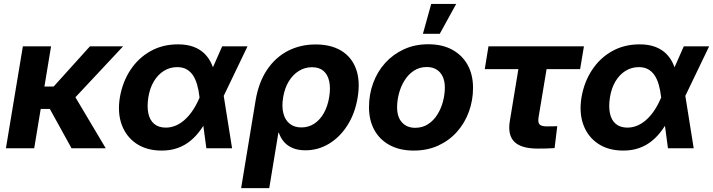

<svg xmlns="http://www.w3.org/2000/svg" viewBox="-20 -760 3654 984"><path d="M241.7 -522.5 155.3 0H10.3L97.2 -522.5ZM610.8 -522.5 310.5 -201.7H159.2L169.9 -316.4H254.9L440.9 -522.5ZM346.7 0 231.4 -209 353 -284.2 522 0Z M808.6 11.7Q732.4 11.7 679.7 -23.4Q627 -58.6 604.2 -119.9Q581.5 -181.2 594.2 -260.3Q607.9 -339.8 648.4 -401.4Q689 -462.9 751.2 -497.8Q813.5 -532.7 892.1 -532.7Q938.5 -532.7 972.7 -519.8Q1006.8 -506.8 1029.8 -483.4Q1052.7 -460 1066.2 -428.2Q1079.6 -396.5 1085 -358.9H1116.2L1125.5 -275.4L1169.4 0H1037.6L1002.4 -262.2Q998.5 -297.9 990.2 -326.4Q981.9 -355 968.5 -374.8Q955.1 -394.5 935.3 -405.3Q915.5 -416 888.2 -416Q851.1 -416 820.3 -397Q789.6 -377.9 768.8 -343.5Q748 -309.1 740.2 -261.2Q732.9 -213.9 740.2 -179Q747.6 -144 770.3 -125Q793 -106 829.6 -106Q857.4 -106 882.6 -117.2Q907.7 -128.4 929.7 -148.9Q951.7 -169.4 970 -197.5Q988.3 -225.6 1002.4 -259.3L1118.7 -522.5H1248.5L1122.1 -259.3L1083 -168H1051.8Q1032.2 -128.4 1008.8 -95.5Q985.4 -62.5 956.3 -38.6Q927.2 -14.6 890.6 -1.5Q854 11.7 808.6 11.7Z M1215.8 204.1 1290 -245.6Q1305.7 -338.4 1348.6 -402.3Q1391.6 -466.3 1455.6 -499.3Q1519.5 -532.2 1597.7 -532.2Q1675.8 -532.2 1728.8 -500.2Q1781.7 -468.3 1804.4 -407.5Q1827.1 -346.7 1813 -260.3Q1799.8 -179.7 1761.2 -118.7Q1722.7 -57.6 1666.7 -23.7Q1610.8 10.3 1545.4 10.3Q1508.8 10.3 1481.4 -0.7Q1454.1 -11.7 1436.3 -32Q1418.5 -52.2 1409.2 -79.6H1406.7L1359.9 204.1ZM1524.4 -106.9Q1561 -106.9 1590.3 -126Q1619.6 -145 1639.4 -179.9Q1659.2 -214.8 1667 -261.7Q1674.8 -309.1 1667.2 -343.5Q1659.7 -377.9 1637.7 -396.7Q1615.7 -415.5 1579.1 -415.5Q1542.5 -415.5 1511.7 -396.5Q1481 -377.4 1460 -343Q1439 -308.6 1431.2 -261.7Q1423.3 -214.8 1432.1 -179.9Q1440.9 -145 1464.6 -126Q1488.3 -106.9 1524.4 -106.9Z M2100.1 11.7Q2029.3 11.7 1977.8 -15.9Q1926.3 -43.5 1898.7 -93.5Q1871.1 -143.6 1871.1 -210.9Q1871.1 -276.4 1892.6 -334.7Q1914.1 -393.1 1954.3 -437.5Q1994.6 -481.9 2050.5 -507.6Q2106.4 -533.2 2174.8 -533.2Q2246.1 -533.2 2297.4 -505.4Q2348.6 -477.5 2376.5 -427.5Q2404.3 -377.4 2404.3 -309.6Q2404.3 -246.1 2383.3 -188Q2362.3 -129.9 2322.5 -85Q2282.7 -40 2226.6 -14.2Q2170.4 11.7 2100.1 11.7ZM2107.9 -105Q2145.5 -105 2174.1 -123.8Q2202.6 -142.6 2221.7 -173.1Q2240.7 -203.6 2250.2 -240Q2259.8 -276.4 2259.8 -311.5Q2259.8 -344.7 2248.5 -368.2Q2237.3 -391.6 2216.6 -404.1Q2195.8 -416.5 2167.5 -416.5Q2129.9 -416.5 2101.6 -397.9Q2073.2 -379.4 2054 -348.9Q2034.7 -318.4 2024.9 -281.7Q2015.1 -245.1 2015.1 -209.5Q2015.1 -160.2 2040.3 -132.6Q2065.4 -105 2107.9 -105ZM2147.5 -586.9 2189.9 -739.7H2317.9L2233.9 -586.9Z M2735.8 1.5Q2651.4 1.5 2616.2 -33.2Q2581.1 -67.9 2592.8 -139.2L2636.7 -405.8H2464.4L2483.4 -522.5H2972.7L2953.1 -405.8H2781.2L2740.2 -159.2Q2735.8 -133.3 2744.9 -122.8Q2753.9 -112.3 2782.7 -112.3Q2795.4 -112.3 2809.6 -112.5Q2823.7 -112.8 2835.9 -113.3L2822.3 -1Q2800.3 0.5 2778.8 1Q2757.3 1.5 2735.8 1.5Z M3174.3 11.7Q3098.1 11.7 3045.4 -23.4Q2992.7 -58.6 2970 -119.9Q2947.3 -181.2 2960 -260.3Q2973.6 -339.8 3014.2 -401.4Q3054.7 -462.9 3116.9 -497.8Q3179.2 -532.7 3257.8 -532.7Q3304.2 -532.7 3338.4 -519.8Q3372.6 -506.8 3395.5 -483.4Q3418.5 -460 3431.9 -428.2Q3445.3 -396.5 3450.7 -358.9H3481.9L3491.2 -275.4L3535.2 0H3403.3L3368.2 -262.2Q3364.3 -297.9 3356 -326.4Q3347.7 -355 3334.2 -374.8Q3320.8 -394.5 3301 -405.3Q3281.2 -416 3253.9 -416Q3216.8 -416 3186 -397Q3155.3 -377.9 3134.5 -343.5Q3113.8 -309.1 3106 -261.2Q3098.6 -213.9 3106 -179Q3113.3 -144 3136 -125Q3158.7 -106 3195.3 -106Q3223.1 -106 3248.3 -117.2Q3273.4 -128.4 3295.4 -148.9Q3317.4 -169.4 3335.7 -197.5Q3354 -225.6 3368.2 -259.3L3484.4 -522.5H3614.3L3487.8 -259.3L3448.7 -168H3417.5Q3397.9 -128.4 3374.5 -95.5Q3351.1 -62.5 3322 -38.6Q3293 -14.6 3256.3 -1.5Q3219.7 11.7 3174.3 11.7Z"/></svg>

Font: Inter 28pt
Style: Bold Italic
Weight: 700
Italic angle: -9.3988°
Designer: Rasmus Andersson
Foundry: rsms
Version: Version 4.001;git-66647c0bb